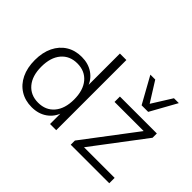

<svg xmlns="http://www.w3.org/2000/svg" viewBox="-138 -1054 1364 1364"><g transform="rotate(45 544.5 -372.0)"><path d="M277 8Q211 8 161 -23Q111 -54 83.5 -111Q56 -168 56 -245Q56 -322 83.5 -378.5Q111 -435 160.5 -466Q210 -497 277 -497Q343 -497 391 -464Q439 -431 457 -375H451V-705H516V0H454V-117H459Q440 -59 392 -25.5Q344 8 277 8ZM287 -47Q363 -47 407.5 -99.5Q452 -152 452 -244Q452 -337 407.5 -389.5Q363 -442 287 -442Q211 -442 166.5 -389.5Q122 -337 122 -244Q122 -152 166.5 -99.5Q211 -47 287 -47ZM662 0V-42L975 -455L978 -435H667V-489H1038V-446L724 -31L721 -54H1049V0ZM820 -554 710 -752H759L853 -602L947 -752H996L886 -554Z"/></g></svg>

Font: Nunito Sans 10pt Light
Style: Regular
Weight: 300
Designer: Vernon Adams
Foundry: Vernon Adams
Version: Version 3.101;gftools[0.9.27]